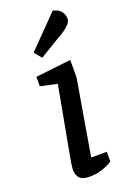

<svg xmlns="http://www.w3.org/2000/svg" viewBox="-144 -787 568 843"><g transform="rotate(-20 140.0 -365.5)"><path d="M123 5Q90 5 76.5 -9Q63 -23 63 -49Q63 -55 64.5 -65.5Q66 -76 67 -84L130 -426L52 -443V-487L217 -506V-425L157 -72H230V-27Q228 -25 213 -17Q198 -9 175 -2Q152 5 123 5ZM105 -557 77 -591 219 -736Q248 -728 258 -712.5Q268 -697 268 -681Q268 -668 258 -656.5Q248 -645 233.5 -635Q219 -625 204 -617Z"/></g></svg>

Font: Faustina Medium
Style: Italic
Weight: 500
Italic angle: -8°
Designer: Alfonso Garcia
Foundry: http://www.omnibus-type.com
Version: Version 1.200